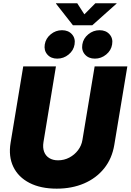

<svg xmlns="http://www.w3.org/2000/svg" viewBox="-20 -1128 788 1158"><path d="M321.8 9.8Q225.1 9.8 157.7 -24.9Q90.3 -59.6 60.3 -122.1Q30.3 -184.6 43.9 -267.1L120.1 -727.5H317.4L242.2 -271Q236.8 -237.3 246.1 -212.6Q255.4 -188 277.1 -174.6Q298.8 -161.1 330.1 -161.1Q366.7 -161.1 398.2 -177.7Q429.7 -194.3 450.7 -222.2Q471.7 -250 477.1 -283.7L550.8 -727.5H748L669.4 -254.4Q655.8 -171.9 608.2 -112.5Q560.5 -53.2 487.1 -21.7Q413.6 9.8 321.8 9.8ZM552.2 -774.4Q514.2 -774.4 492.4 -799.1Q470.7 -823.7 476.6 -859.9Q482.4 -896.5 512.5 -921.1Q542.5 -945.8 580.6 -945.8Q618.7 -945.8 640.6 -921.1Q662.6 -896.5 656.2 -859.9Q650.4 -823.7 620.4 -799.1Q590.3 -774.4 552.2 -774.4ZM325.2 -774.4Q287.1 -774.4 265.6 -799.1Q244.1 -823.7 250 -859.9Q255.9 -896.5 285.9 -921.1Q315.9 -945.8 354 -945.8Q392.1 -945.8 414.1 -921.1Q436 -896.5 429.7 -859.9Q423.8 -823.7 393.8 -799.1Q363.8 -774.4 325.2 -774.4ZM445.8 -1108.4 488.8 -1041.5 555.2 -1108.4H683.6L683.1 -1106.4L536.6 -975.6H419.9L317.4 -1106.4L317.9 -1108.4Z"/></svg>

Font: Inter 20pt Black
Style: Italic
Weight: 900
Italic angle: -9.3988°
Version: Version 4.001;git-66647c0bb